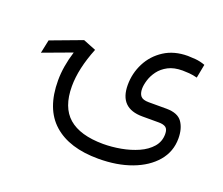

<svg xmlns="http://www.w3.org/2000/svg" viewBox="-101 -488 1022 881"><g transform="rotate(20 410.5 -48.0)"><path d="M267.6 -220.7Q224.6 -113.8 224.6 -27.8Q224.6 74.7 280.5 123.3Q336.4 171.9 449.2 172.4Q491.7 172.4 536.1 164.3Q580.6 156.2 618.2 139.4Q655.8 122.6 679 95.9Q702.1 69.3 702.1 32.7Q702.1 9.3 690.7 0.7Q679.2 -7.8 656.2 -7.8H576.2Q463.4 -7.8 463.4 -121.1Q463.4 -178.2 489 -228.3Q514.6 -278.3 562.7 -309.3Q610.8 -340.3 677.7 -340.3Q690.9 -340.3 714.6 -338.4Q738.3 -336.4 762.2 -327.6L749.5 -260.7Q729 -266.1 710 -267.6Q690.9 -269 677.7 -269Q636.2 -269 607.9 -254.2Q579.6 -239.3 562.7 -216.6Q545.9 -193.8 538.6 -169.7Q531.2 -145.5 531.2 -127.4Q531.2 -104 541.7 -91.6Q552.2 -79.1 581.1 -79.1H668.9Q723.6 -78.6 744.9 -47.9Q766.1 -17.1 766.1 30.8Q766.1 95.2 725.3 143.1Q684.6 190.9 613.8 217.3Q543 243.7 451.7 243.7Q309.6 243.7 232.7 175.3Q155.8 106.9 155.8 -31.2Q155.8 -99.1 179.7 -175.8L38.6 -123.5L52.2 -188.5L205.1 -245.6V-246.1V-245.6L205.6 -246.1L205.1 -245.6Z"/></g></svg>

Font: Vazir Light
Style: Light
Weight: 300
Designer: Saber Rastikerdar
Foundry: Saber Rastikerdar
Version: Version 30.0.0